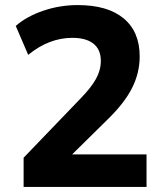

<svg xmlns="http://www.w3.org/2000/svg" viewBox="-20 -736 640 756"><path d="M73 0V-115L297 -348Q339 -391 358 -425.5Q377 -460 377 -496Q377 -541 348 -564Q319 -587 265 -587Q173 -587 91 -520L42 -634Q86 -672 151 -694Q216 -716 286 -716Q404 -716 467 -663.5Q530 -611 530 -514Q530 -449 500 -389.5Q470 -330 403 -265L264 -128H557V0Z"/></svg>

Font: Mulish ExtraBold
Style: Regular
Weight: 800
Designer: Vernon Adams
Foundry: Vernon Adams
Version: Version 3.603; ttfautohint (v1.8.3)